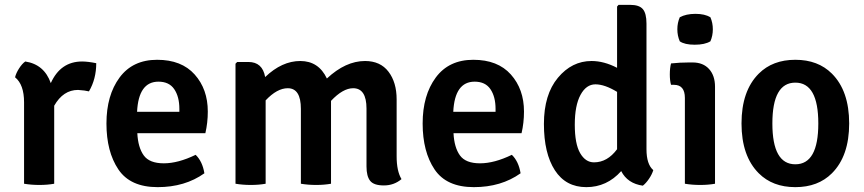

<svg xmlns="http://www.w3.org/2000/svg" viewBox="-20 -756 3553 790"><path d="M42 -438Q46 -455 58.5 -474.5Q71 -494 84 -503Q162 -491 189 -414Q229 -503 318 -503Q341 -503 376 -496Q376 -431 346 -380Q331 -384 301 -386Q240 -386 203 -321V0Q175 5 142 5Q109 5 79 0V-335Q79 -408 42 -438Z M825 -208H545Q548 -149 571.5 -116.5Q595 -84 654 -84Q713 -84 785 -119Q813 -92 821 -43Q741 14 628.5 14Q516 14 467 -59Q418 -132 418 -248Q418 -364 472 -437Q526 -510 626.5 -510Q727 -510 781 -449.5Q835 -389 835 -297Q835 -251 825 -208ZM632 -420Q550 -420 544 -296H718V-308Q718 -358 697 -389Q676 -420 632 -420Z M1218 -308Q1218 -393 1164 -393Q1120 -393 1073 -343V0Q1045 5 1012 5Q979 5 949 0V-494L956 -501H1002Q1060 -501 1071 -439Q1140 -505 1215.5 -505Q1291 -505 1325 -433Q1402 -505 1482 -505Q1545 -505 1578.5 -461Q1612 -417 1612 -347V-113Q1612 -52 1632 -19Q1601 7 1559.5 7Q1518 7 1503 -12Q1488 -31 1488 -71V-309Q1488 -393 1433 -393Q1391 -393 1342 -341V0Q1314 5 1281 5Q1248 5 1218 0Z M2126 -208H1846Q1849 -149 1872.5 -116.5Q1896 -84 1955 -84Q2014 -84 2086 -119Q2114 -92 2122 -43Q2042 14 1929.5 14Q1817 14 1768 -59Q1719 -132 1719 -248Q1719 -364 1773 -437Q1827 -510 1927.5 -510Q2028 -510 2082 -449.5Q2136 -389 2136 -297Q2136 -251 2126 -208ZM1933 -420Q1851 -420 1845 -296H2019V-308Q2019 -358 1998 -389Q1977 -420 1933 -420Z M2414 -505Q2465 -505 2519 -477V-729L2525 -736H2573Q2610 -736 2625 -718.5Q2640 -701 2640 -659V-142Q2640 -80 2668 -56Q2663 -39 2650.5 -20.5Q2638 -2 2625 8Q2562 -1 2536 -52Q2477 14 2392.5 14Q2308 14 2263 -55.5Q2218 -125 2218 -246Q2218 -367 2275.5 -436Q2333 -505 2414 -505ZM2424 -88Q2479 -88 2519 -142V-378Q2468 -409 2430 -409Q2392 -409 2368.5 -365.5Q2345 -322 2345 -243Q2345 -164 2367 -126Q2389 -88 2424 -88Z M2922 -399V0Q2894 5 2861 5Q2828 5 2798 0V-353Q2798 -407 2753 -407H2741Q2736 -424 2736 -450Q2736 -476 2741 -495Q2777 -499 2814 -499H2830Q2873 -499 2897.5 -472Q2922 -445 2922 -399ZM2777 -586Q2767 -609 2767 -635.5Q2767 -662 2777 -685Q2803 -699 2841.5 -699Q2880 -699 2903 -685Q2913 -662 2913 -635.5Q2913 -609 2903 -586Q2880 -572 2838.5 -572Q2797 -572 2777 -586Z M3403 -43Q3346 14 3252.5 14Q3159 14 3102 -43Q3031 -114 3031 -248Q3031 -382 3102 -453Q3159 -510 3252.5 -510Q3346 -510 3403 -453Q3474 -382 3474 -248Q3474 -114 3403 -43ZM3252.5 -416Q3158 -416 3158 -248Q3158 -80 3252.5 -80Q3347 -80 3347 -248Q3347 -416 3252.5 -416Z"/></svg>

Font: Signika Negative
Style: Semibold
Weight: 600
Designer: Anna Giedrys
Foundry: Anna Giedrys
Version: Version 1.001